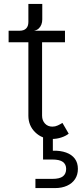

<svg xmlns="http://www.w3.org/2000/svg" viewBox="-20 -703 420 981"><path d="M246 7Q195 7 160 -27Q125 -61 125 -112V-487H24V-546H80Q102 -546 113.5 -557.5Q125 -569 125 -591V-683H196V-604Q196 -590 191.5 -578Q187 -566 178 -557.5Q169 -549 154 -546H312V-487H195V-112Q195 -88 209.5 -72Q224 -56 248 -56Q262 -56 275 -62Q288 -68 299 -75L331 -20Q316 -8 293 -0.5Q270 7 246 7ZM161 258V211H247Q285 211 301.5 198Q318 185 318 160Q318 137 301.5 124.5Q285 112 247 112H200V-35H250V67Q289 66 318 76.5Q347 87 362.5 108Q378 129 378 160Q378 190 363.5 212Q349 234 322.5 246Q296 258 261 258Z"/></svg>

Font: Parkinsans Light
Style: Regular
Weight: 300
Designer: Red Stone, Indian Type Foundry
Foundry: Indian Type Foundry
Version: Version 1.000